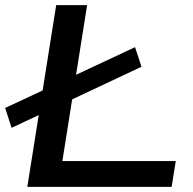

<svg xmlns="http://www.w3.org/2000/svg" viewBox="-33 -725 750 745"><path d="M73 0 185 -705H305L209 -100H649L633 0ZM12 -229 -13 -306 491 -542 516 -466Z"/></svg>

Font: Nunito Sans 10pt Expanded SemiBold
Style: Italic
Weight: 600
Width: 7
Italic angle: -9°
Designer: Vernon Adams
Foundry: Vernon Adams
Version: Version 3.101;gftools[0.9.27]